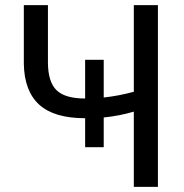

<svg xmlns="http://www.w3.org/2000/svg" viewBox="-20 -731 719 751"><path d="M167.5 -710.9V-485.4Q168 -410.2 201.4 -377.9Q234.9 -345.7 313 -345.7V-497.1H385.7V-349.6Q444.8 -356 503.4 -372.1V-710.9H597.7V0H503.4V-294.4Q447.8 -277.8 385.7 -271.5V-155.3H313V-268.6Q191.9 -268.6 133.5 -321.5Q75.2 -374.5 73.2 -481V-710.9Z"/></svg>

Font: Mardoto
Style: Regular
Weight: 400
Designer: Christian Robertson, Vahan Hovhannisyan
Foundry: Google
Version: Version 1.000